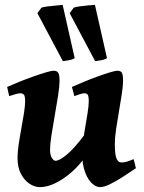

<svg xmlns="http://www.w3.org/2000/svg" viewBox="-20 -747 590 787"><path d="M537.1 -57.6Q511.7 -40 483.9 -22.2Q456.1 -4.4 431.4 7.8Q406.7 20 389.6 20Q371.6 20 353 0.7Q334.5 -18.6 324 -56.4Q313.5 -94.2 318.4 -149.9Q321.3 -178.7 327.4 -213.9Q333.5 -249 338.6 -281Q343.8 -313 343.8 -332Q343.8 -354.5 338.9 -359.6Q334 -364.7 325.7 -364.7Q319.3 -364.7 306.9 -360.8Q294.4 -356.9 284.7 -353L274.9 -390.6Q295.4 -399.9 323.2 -411.4Q351.1 -422.9 379.2 -433.1Q407.2 -443.4 429.7 -450.2Q452.1 -457 461.9 -457Q475.6 -457 480 -447.8Q484.4 -438.5 484.4 -416Q484.4 -394.5 479.2 -361.1Q474.1 -327.6 467.5 -289.8Q460.9 -252 455.8 -217Q450.7 -182.1 450.7 -158.2Q450.7 -113.8 457.5 -97.4Q464.4 -81.1 476.6 -81.1Q489.3 -81.1 499.8 -84.2Q510.3 -87.4 527.8 -94.7ZM324.7 -192.4 320.8 -92.3Q284.2 -44.4 234.9 -12.2Q185.5 20 143.1 20Q122.6 20 101.6 6.6Q80.6 -6.8 66.2 -33.7Q51.8 -60.5 51.8 -100.1Q51.8 -122.1 56.4 -153.8Q61 -185.5 67.4 -220Q73.7 -254.4 78.4 -284.2Q83 -314 83 -332Q83 -354.5 77.4 -359.6Q71.8 -364.7 63 -364.7Q56.6 -364.7 42.7 -360.8Q28.8 -356.9 17.6 -353L9.3 -390.6Q29.8 -399.9 58.3 -411.4Q86.9 -422.9 115.7 -433.1Q144.5 -443.4 167.5 -450.2Q190.4 -457 200.2 -457Q214.4 -457 219.2 -447.8Q224.1 -438.5 224.1 -416Q224.1 -394.5 218.3 -356.2Q212.4 -317.9 204.6 -274.4Q196.8 -231 190.9 -192.6Q185.1 -154.3 185.1 -132.8Q185.1 -111.8 192.6 -99.9Q200.2 -87.9 207 -87.9Q223.1 -87.9 253.4 -112.8Q283.7 -137.7 324.7 -192.4ZM237.8 -496.1 133.3 -692.9 149.4 -714.8Q154.8 -718.3 173.6 -720.5Q192.4 -722.7 211.4 -724.4Q230.5 -726.1 236.8 -727.1L286.1 -508.8Q278.3 -502.9 261.7 -500Q245.1 -497.1 237.8 -496.1ZM370.1 -496.1 265.6 -692.9 281.7 -714.8Q287.1 -718.3 304.9 -720.7Q322.8 -723.1 341.6 -724.9Q360.4 -726.6 369.1 -727.1L418.5 -508.8Q410.6 -502.9 394 -500Q377.4 -497.1 370.1 -496.1Z"/></svg>

Font: Gentium Book Plus
Style: Bold Italic
Weight: 700
Italic angle: -8°
Designer: Victor Gaultney, Annie Olsen, Iska Routamaa, Becca Hirsbrunner
Foundry: SIL International
Version: Version 6.101